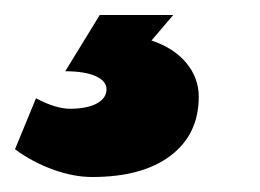

<svg xmlns="http://www.w3.org/2000/svg" viewBox="-91 -26 346 256"><path d="M32 210Q7 210 -20.5 200Q-48 190 -71 173L-43 105Q-30 112 -18.5 115.5Q-7 119 2 119Q25 119 38 112Q51 105 51 93Q51 82 36.5 75.5Q22 69 -4 69L42 -6H140L111 28Q141 38 157.5 58Q174 78 174 103Q174 153 136.5 181.5Q99 210 32 210Z"/></svg>

Font: Figtree Black
Style: Italic
Weight: 900
Italic angle: -9.5°
Foundry: Erik Kennedy
Version: Version 2.001;gftools[0.9.30]